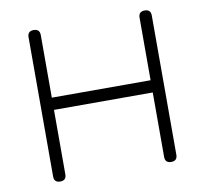

<svg xmlns="http://www.w3.org/2000/svg" viewBox="-74 -724 857 804"><g transform="rotate(-10 355.0 -322.0)"><path d="M145 -26Q145 0 119 0Q93 0 93 -26V-618Q93 -644 119 -644Q145 -644 145 -618V-352H565V-618Q565 -644 591 -644Q617 -644 617 -618V-26Q617 0 591 0Q565 0 565 -26V-300H145Z"/></g></svg>

Font: Jura
Style: Regular
Weight: 400
Designer: Daniel Johnson, Alexei Vanyashin
Foundry: Daniel Johnson
Version: Version 5.103